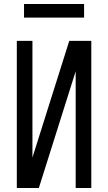

<svg xmlns="http://www.w3.org/2000/svg" viewBox="-20 -939 540 959"><path d="M64 0V-735H142V-152L326 -735H436V0H358V-583L174 0ZM100 -851V-919H400V-851Z"/></svg>

Font: Iosevka Algr
Style: Regular
Weight: 400
Monospace: yes
Designer: Belleve Invis
Foundry: Belleve Invis
Version: Version 26.0.2; ttfautohint (v1.8.3)